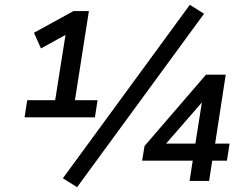

<svg xmlns="http://www.w3.org/2000/svg" viewBox="-20 -751 1021 797"><path d="M82 -264 93 -335H209L256 -632L301 -633L150 -550L121 -615L285 -705H349L291 -335H385L374 -264ZM300 26 241 -11 768 -731 827 -694ZM767 0 780 -84H570L580 -145L835 -441H917L873 -155H933L922 -84H861L848 0ZM791 -155 822 -351H840L652 -135L651 -155Z"/></svg>

Font: Nunito Sans 10pt SemiBold
Style: Italic
Weight: 600
Italic angle: -9°
Designer: Vernon Adams
Foundry: Vernon Adams
Version: Version 3.101;gftools[0.9.27]